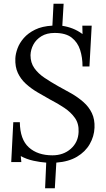

<svg xmlns="http://www.w3.org/2000/svg" viewBox="-20 -853 569 1026"><path d="M221 153 227 16Q196 14 159 6Q122 -2 91 -19L94 13H40L51 -200H86Q87 -108 134 -65.5Q181 -23 260 -23Q319 -23 358.5 -58Q398 -93 400 -148Q402 -192 380.5 -222.5Q359 -253 324 -276.5Q289 -300 248 -321Q214 -340 180 -360Q146 -380 118.5 -405Q91 -430 75.5 -463Q60 -496 62 -541Q63 -565 73.5 -594Q84 -623 107 -649.5Q130 -676 167.5 -694.5Q205 -713 260 -716L266 -833H320L313 -715Q341 -711 368 -700.5Q395 -690 421 -671L420 -716H470L458 -498H421Q421 -546 408 -586.5Q395 -627 363 -652Q331 -677 272 -677Q230 -677 201.5 -659.5Q173 -642 158.5 -615Q144 -588 143 -558Q143 -518 163.5 -489Q184 -460 217.5 -437.5Q251 -415 290 -393Q326 -374 361.5 -353.5Q397 -333 426 -307.5Q455 -282 471 -248.5Q487 -215 485 -170Q483 -124 459.5 -83Q436 -42 391.5 -15.5Q347 11 281 16L273 153Z"/></svg>

Font: Lora
Style: Italic
Weight: 400
Italic angle: -3°
Designer: Olga Karpushina, Alexei Vanyashin (Cyrillic)
Foundry: Cyreal
Version: Version 3.008